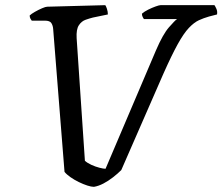

<svg xmlns="http://www.w3.org/2000/svg" viewBox="-20 -724 862 744"><path d="M344 0Q334 0 318.5 -5Q303 -10 285.5 -18.5Q268 -27 253 -37.5Q238 -48 230 -58L186 -612Q185 -625 179 -634.5Q173 -644 154 -644H103Q101 -646 98 -651.5Q95 -657 95 -664Q101 -670 115 -678Q129 -686 143 -692Q157 -698 163 -698L388 -704Q391 -700 394.5 -689.5Q398 -679 398 -668L340 -656Q328 -653 312 -647.5Q296 -642 285.5 -626Q275 -610 277 -576L309 -101Q319 -92 334.5 -85Q350 -78 365.5 -74Q381 -70 389 -70L584 -528Q611 -591 634.5 -618Q658 -645 666 -650H538Q536 -652 533 -658Q530 -664 530 -671Q539 -679 554 -686.5Q569 -694 583 -699Q597 -704 602 -704H811Q814 -700 818.5 -690Q823 -680 821 -668L790 -660Q769 -654 750.5 -645.5Q732 -637 712 -616Q692 -595 668.5 -552.5Q645 -510 613 -438L450 -65Q436 -51 418 -37Q400 -23 381 -13Q362 -3 344 0Z"/></svg>

Font: Texturina 12pt Medium
Style: Italic
Weight: 500
Italic angle: -11°
Designer: Guillermo Torres Carreño
Foundry: Omnibus-Type
Version: Version 1.002